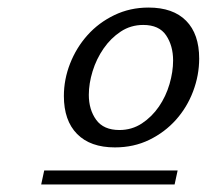

<svg xmlns="http://www.w3.org/2000/svg" viewBox="-20 -730 547 508"><path d="M149 -476Q149 -520 165.5 -562Q182 -604 211.5 -637Q241 -670 282.5 -690Q324 -710 373 -710Q438 -710 472.5 -675Q507 -640 507 -575Q507 -531 491 -488.5Q475 -446 445.5 -413Q416 -380 375 -360Q334 -340 284 -340Q219 -340 184 -375.5Q149 -411 149 -476ZM215 -479Q215 -440 234.5 -413Q254 -386 296 -386Q329 -386 355.5 -403.5Q382 -421 400.5 -448Q419 -475 428.5 -507.5Q438 -540 438 -570Q438 -609 419.5 -636.5Q401 -664 359 -664Q326 -664 299.5 -646.5Q273 -629 254 -601.5Q235 -574 225 -541.5Q215 -509 215 -479ZM89 -242 97 -279H450L442 -242Z"/></svg>

Font: Perun
Style: Italic
Weight: 400
Italic angle: -12°
Foundry: Copyright (c) Stefan Peev, Context Ltd, 2016
Version: Version 1.027